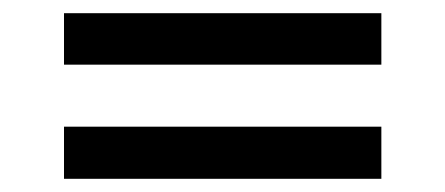

<svg xmlns="http://www.w3.org/2000/svg" viewBox="-20 -437 675 291"><path d="M77 -339V-417H558V-339ZM77 -166V-245H558V-166Z"/></svg>

Font: Yaldevi ExtraLight Medium
Style: Regular
Weight: 500
Version: Version 1.100